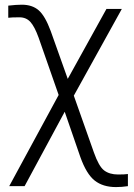

<svg xmlns="http://www.w3.org/2000/svg" viewBox="-20 -550 562 804"><path d="M14.6 -475.6V-526.4Q47.9 -530.3 71.3 -530.3Q115.2 -530.3 142.1 -506.8Q168.9 -483.4 192.4 -419.9L263.7 -219.7L425.8 -512.7H490.2L289.1 -149.4L373 87.9Q393.6 146.5 416 163.6Q438.5 180.7 474.6 180.7Q502.9 180.7 515.6 178.7V229.5Q490.2 233.4 465.8 233.4Q411.1 233.4 376.5 206.1Q341.8 178.7 316.4 107.4L251 -82L83 229.5H18.6L225.6 -152.3L141.6 -392.6Q125 -438.5 107.4 -458Q89.8 -477.5 61.5 -477.5Q28.3 -477.5 14.6 -475.6Z"/></svg>

Font: Gothic A1 Light
Style: Regular
Weight: 300
Version: Version 2.50